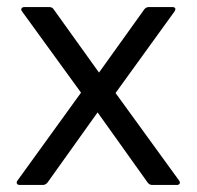

<svg xmlns="http://www.w3.org/2000/svg" viewBox="-20 -525 558 545"><path d="M36 0Q30 0 28 -4Q26 -8 30 -13L210 -262L43 -492Q39 -497 41 -501Q43 -505 50 -505H119Q128 -505 132 -499L261 -319L390 -499Q395 -505 403 -505H468Q483 -505 475 -492L308 -261L488 -13Q492 -8 490 -4Q488 0 482 0H412Q404 0 399 -7L257 -206L115 -7Q109 0 102 0Z"/></svg>

Font: LINE Seed Sans App
Style: Regular
Weight: 400
Designer: LINE VX Design & Dalton Maag Ltd & Sandoll Inc
Foundry: Dalton Maag Ltd
Version: Version 1.003